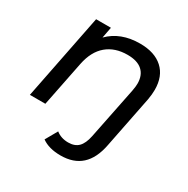

<svg xmlns="http://www.w3.org/2000/svg" viewBox="-165 -683 1012 1032"><g transform="rotate(30 340.5 -167.5)"><path d="M607 -359Q607 -330 601 -297L537 25Q520 113 472 156.5Q424 200 344 200Q271 200 227 168L269 94Q300 119 345 119Q385 119 407.5 96.5Q430 74 440 25L505 -297Q510 -324 510 -341Q510 -393 479 -421Q448 -449 387 -449Q309 -449 258.5 -406.5Q208 -364 191 -280L135 0H39L144 -530H236L223 -462Q295 -535 415 -535Q506 -535 556.5 -489Q607 -443 607 -359Z"/></g></svg>

Font: Idrija
Style: Italic
Weight: 500
Italic angle: -11.3°
Designer: Julieta Ulanovsky
Foundry: Julieta Ulanovsky
Version: Version 7.200